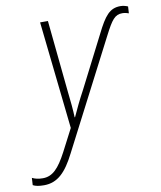

<svg xmlns="http://www.w3.org/2000/svg" viewBox="-196 -608 771 919"><g transform="rotate(-10 189.0 -148.5)"><path d="M-56 242C10 242 52 199 95 114L366 -411C403 -483 419 -504 455 -504C467 -504 478 -501 486 -498L488 -531C479 -535 466 -539 452 -539C399 -539 374 -506 334 -426L206 -175C182 -131 160 -84 146 -53H144C143 -85 139 -132 133 -181L98 -529H60L117 -6L61 102C22 176 -9 208 -56 208C-78 208 -94 204 -108 197L-110 232C-97 239 -81 242 -56 242Z"/></g></svg>

Font: Noto Sans SemiCondensed ExtraLight
Style: Italic
Weight: 200
Width: 4
Italic angle: -12°
Designer: Monotype Design Team
Foundry: Monotype Imaging Inc.
Version: Version 2.013